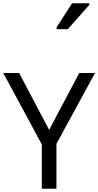

<svg xmlns="http://www.w3.org/2000/svg" viewBox="-20 -1164 606 1184"><path d="M283 -363 469 -714H566L328 -277V0H238V-273L0 -714H98ZM329 -984V-996L425 -1144H531V-1134L398 -984Z"/></svg>

Font: Noto Sans Tifinagh Ahaggar
Style: Regular
Weight: 400
Designer: JamraPatel
Foundry: JamraPatel LLC
Version: Version 2.006; ttfautohint (v1.8.4.7-5d5b)